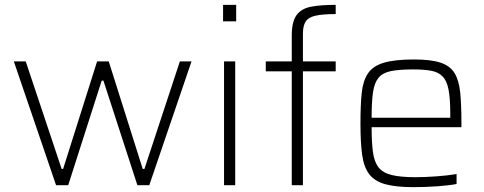

<svg xmlns="http://www.w3.org/2000/svg" viewBox="-20 -763 1993 791"><path d="M211 0 37 -510H86L234 -67H240L380 -510H428L568 -67H575L721 -510H769L595 0H546L406 -431H399L261 0Z M899 -675V-743H953V-675ZM903 0V-510H949V0Z M1182 0V-469H1075V-510H1182V-617Q1182 -674 1202 -701Q1222 -728 1262 -735.5Q1302 -743 1363 -743V-705Q1310 -705 1280.5 -698.5Q1251 -692 1239.5 -674.5Q1228 -657 1228 -625V-510H1363V-469H1228V0Z M1684 8Q1611 8 1567.5 -4Q1524 -16 1501.5 -45Q1479 -74 1472 -125Q1465 -176 1465 -254Q1465 -328 1470 -378.5Q1475 -429 1495.5 -460Q1516 -491 1561 -504.5Q1606 -518 1685 -518Q1755 -518 1794.5 -505Q1834 -492 1852.5 -462Q1871 -432 1876 -381.5Q1881 -331 1881 -256V-239H1511Q1511 -176 1516.5 -136Q1522 -96 1539.5 -73.5Q1557 -51 1593.5 -42Q1630 -33 1692 -33Q1731 -33 1778.5 -36.5Q1826 -40 1861 -46V-5Q1831 1 1781.5 4.5Q1732 8 1684 8ZM1511 -278H1835V-296Q1835 -357 1828 -393.5Q1821 -430 1803.5 -448Q1786 -466 1756.5 -471.5Q1727 -477 1682 -477Q1624 -477 1590 -470Q1556 -463 1539 -442Q1522 -421 1516.5 -381.5Q1511 -342 1511 -278Z"/></svg>

Font: Saira ExtraLight
Style: Regular
Weight: 200
Designer: Hector Gatti with collaboration of the Omnibus-Type team
Foundry: Omnibus-Type
Version: Version 1.100; ttfautohint (v1.8.3)